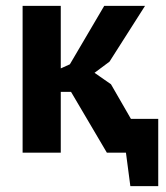

<svg xmlns="http://www.w3.org/2000/svg" viewBox="-20 -520 567 654"><path d="M222 -207H187V0H57V-500H187V-287L218 -301L335 -500H474L353 -310L302 -272L358 -233L426 -115H519V114H424L409 0H344Z"/></svg>

Font: PTSans
Style: Bold
Weight: 700
Designer: A.Korolkova, O.Umpeleva, V.Yefimov
Foundry: ParaType Ltd
Version: Version 2.003W OFL